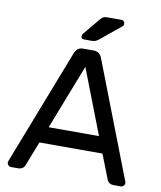

<svg xmlns="http://www.w3.org/2000/svg" viewBox="-95 -965 871 1041"><g transform="rotate(10 340.0 -445.0)"><path d="M16 0ZM166 -158 114 -25Q105 0 75 0H38Q29 0 22.5 -6.5Q16 -13 16 -22Q16 -27 20 -36L265 -667Q278 -700 310 -700H370Q402 -700 415 -667L659 -36Q663 -27 663 -22Q663 -13 656.5 -6.5Q650 0 641 0H604Q574 0 565 -25L513 -158ZM478 -248 340 -605 201 -248ZM409 -890H488Q497 -890 502 -884.5Q507 -879 507 -870Q507 -863 502 -858L391 -767Q380 -758 371.5 -754Q363 -750 349 -750H307Q291 -750 291 -766Q291 -774 296 -779L372 -871Q383 -883 390 -886.5Q397 -890 409 -890Z"/></g></svg>

Font: Hezaedrus
Style: Regular
Weight: 400
Designer: Hubert & Fischer
Foundry: Hubert & Fischer
Version: Version 1.10;September 3, 2019;FontCreator 11.5.0.2425 64-bi